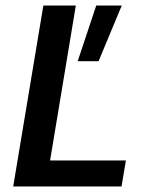

<svg xmlns="http://www.w3.org/2000/svg" viewBox="-20 -670 523 690"><path d="M27.5 0 135.8 -650H252.5L160 -93.3H432.5L416.7 0ZM259.2 -450 325.8 -650H417.5L334.2 -450Z"/></svg>

Font: Familjen Grotesk GF Medium
Style: Italic
Weight: 500
Designer: Anders Wikstroem, Jonas Baeckman, Matilda Gysing, Kristian Moeller
Foundry: Familjen STHML AB
Version: Version 2.000; Beta; Release 4; Build 6